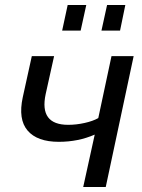

<svg xmlns="http://www.w3.org/2000/svg" viewBox="-20 -746 566 766"><path d="M228 -624 250 -726.1H324.2L301.8 -624ZM384.8 -624 407.2 -726.1H480L459 -624ZM312 0 357.9 -209Q292 -180.2 214.8 -180.2Q128.4 -180.2 90.1 -225.1Q51.8 -270 70.8 -357.9L106.9 -522H195.8L162.1 -370.1Q136.2 -248 252 -248Q284.2 -248 317.4 -255.4Q350.6 -262.7 372.1 -274.9L424.8 -522H513.2L401.9 0Z"/></svg>

Font: Rawline Medium
Style: Italic
Weight: 500
Italic angle: -12°
Designer: Matt McInerney, Pablo Impallari, Rodrigo Fuenzalida
Foundry: Matt McInerney, Pablo Impallari, Rodrigo Fuenzalida
Version: Version 4.020;PS 004.020;hotconv 1.0.88;makeotf.lib2.5.64775